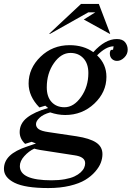

<svg xmlns="http://www.w3.org/2000/svg" viewBox="-93 -705 662 965"><path d="M478 -472.2Q440.4 -472.2 395 -426.8Q441.9 -382.8 441.9 -318.8Q441.9 -241.7 381.1 -184.3Q320.3 -127 234.9 -127Q197.8 -127 159.2 -140.1Q124 -130.4 106 -113.3Q87.9 -96.2 87.9 -81.1Q87.9 -65.4 101.8 -55.7Q115.7 -45.9 150.9 -41L292 -20Q357.9 -9.8 389.9 11.2Q421.9 32.2 421.9 69.8Q421.9 90.8 413.8 112.5Q405.8 134.3 385.5 157.7Q365.2 181.2 335.4 199.2Q305.7 217.3 257.6 228.8Q209.5 240.2 149.9 240.2Q33.2 240.2 -20 213.6Q-73.2 187 -73.2 144Q-73.2 106.4 -44.7 78.6Q-16.1 50.8 44.9 30.8L87.9 16.1L65.9 7.8L33.2 18.1Q5.9 -7.8 5.9 -41Q5.9 -84.5 43.2 -113.8Q80.6 -143.1 148.9 -162.1L134.8 -173.8L105 -165Q50.8 -220.7 50.8 -285.2Q50.8 -361.8 110.8 -419.9Q170.9 -478 256.8 -478Q326.7 -478 376 -442.9Q435.5 -508.8 494.1 -508.8Q522.9 -508.8 535.9 -492.7Q548.8 -476.6 548.8 -455.1Q548.8 -432.6 531.7 -415.8Q514.6 -398.9 495.1 -398.9Q480.5 -398.9 470 -408.4Q459.5 -418 459 -435.1Q459 -448.2 464.8 -454.1L475.1 -455.1ZM142.1 -266.1Q142.1 -218.3 166.5 -192.1Q190.9 -166 231 -166Q277.8 -166 314.5 -217.8Q351.1 -269.5 351.1 -337.9Q351.1 -385.3 326.2 -412.1Q301.3 -439 261.2 -439Q213.9 -439 178 -387.7Q142.1 -336.4 142.1 -266.1ZM6.8 129.9Q6.8 201.2 166 201.2Q203.1 201.2 232.9 195.8Q262.7 190.4 281.2 181.6Q299.8 172.9 312.3 161.4Q324.7 149.9 329.8 138.4Q335 127 335 115.2Q335 82.5 279.8 75.2L108.9 48.8Q89.4 45.4 79.1 42Q51.8 54.7 29.3 79.6Q6.8 104.5 6.8 129.9ZM159.2 -535.2H153.8L314 -685.1H403.8L460.9 -535.2H458L328.1 -606.9L386.2 -643.1H351.1Z"/></svg>

Font: Redaction
Style: Italic
Weight: 400
Designer: Jeremy Mickel / Forest Young
Foundry: MCKL
Version: Version 2.001;hotconv 1.0.113;makeotfexe 2.5.65598 DEVELOPME